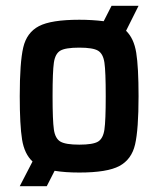

<svg xmlns="http://www.w3.org/2000/svg" viewBox="-20 -586 545 661"><path d="M457 -255Q457 -140 445 -88.5Q433 -37 391 -14.5Q349 8 253 8Q204 8 168 2L141 55H48L92 -30Q64 -56 56 -105.5Q48 -155 48 -255Q48 -371 60 -422.5Q72 -474 114 -496Q156 -518 253 -518Q297 -518 337 -513L364 -566H457L414 -480Q441 -454 449 -404.5Q457 -355 457 -255ZM344 -255Q344 -340 339.5 -370.5Q335 -401 317.5 -411.5Q300 -422 253 -422Q205 -422 187.5 -411.5Q170 -401 165.5 -370.5Q161 -340 161 -255Q161 -171 165.5 -140Q170 -109 188 -98.5Q206 -88 253 -88Q300 -88 317.5 -98.5Q335 -109 339.5 -140Q344 -171 344 -255Z"/></svg>

Font: Saira Semi Condensed Medium
Style: Regular
Weight: 500
Width: 4
Designer: Hector Gatti with collaboration of the Omnibus-Type team
Foundry: Omnibus-Type
Version: Version 1.001; ttfautohint (v1.8)